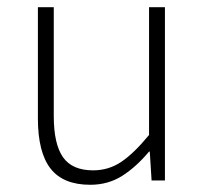

<svg xmlns="http://www.w3.org/2000/svg" viewBox="-20 -500 569 532"><path d="M230 12Q155 12 120 -33Q85 -78 85 -172V-480H129V-178Q129 -101 154.5 -64.5Q180 -28 238 -28Q281 -28 316 -51.5Q351 -75 393 -126V-480H437V0H400L395 -80H393Q358 -38 319 -13Q280 12 230 12Z"/></svg>

Font: TypoPRO Source Sans Pro
Style: Regular
Weight: 300
Designer: Paul D. Hunt
Foundry: Adobe Systems Incorporated
Version: Version 2.020;PS 2.000;hotconv 1.0.86;makeotf.lib2.5.63406